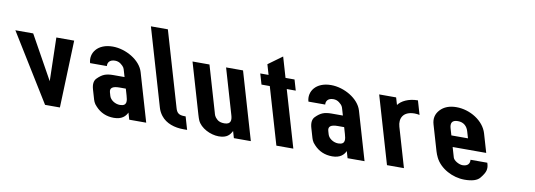

<svg xmlns="http://www.w3.org/2000/svg" viewBox="-305 -999 3729 1338"><g transform="rotate(10 1559.5 -330.5)"><path d="M43.4 0H148.4L165.5 -476H39.3L46.8 -168L-124.5 -476H-250.7Z M625 -48 639.1 0H759.1L659.4 -341C635.6 -422.2 530.5 -482 438.2 -482C330.8 -482 281.8 -409.5 301.9 -341H420.6C418 -364.3 431.8 -388 470.6 -388C486.5 -388 500.3 -383.3 512.2 -374C536.4 -355 537.5 -347.5 543.2 -328L555.2 -287H475.2C450.2 -287 429.6 -283.8 413.6 -277.5C397.5 -271.2 381 -259.3 363.9 -242C346.9 -224.7 343.6 -198.3 353.9 -163L369.7 -109C375.2 -90.3 379.5 -70.7 400.7 -50C434.9 -12.7 478.3 6 530.8 6C587.5 6 612.8 -21.2 625 -48ZM533 -209H578L591.4 -163C601.2 -129.4 610.7 -90 556.5 -90C523.3 -90 488.9 -111.9 480.6 -140L473.6 -164C464.6 -194.9 485.3 -209 533 -209Z M794.8 -667H674.8L835.3 -118C840.8 -99.3 849.9 -81.8 862.6 -65.5C898.8 -18.8 960.1 0 1022.3 0H1048.6L1022 -91H1013.2C972.3 -91 958.9 -105.7 949.8 -137Z M1365.5 -48 1379.5 0H1499.5L1360.4 -476H1240.4L1334.5 -154C1343.3 -124 1344.9 -90 1295.7 -90C1274 -90 1257.4 -95 1245.7 -105C1223 -124.4 1221.7 -137.9 1217 -154L1122.9 -476H1002.9L1107.5 -118C1112.4 -101.3 1116.7 -88.7 1120.5 -80C1142.7 -29.1 1214.2 6 1272.5 6C1331.8 6 1350.8 -20.1 1365.5 -48Z M1680.2 0H1800.2L1682.9 -401H1746.7L1724.8 -476H1661L1618.9 -620L1520 -548L1541 -476H1482.3L1504.2 -401H1562.9Z M2170 -48 2184.1 0H2304.1L2204.4 -341C2180.6 -422.2 2075.5 -482 1983.2 -482C1875.8 -482 1826.8 -409.5 1846.9 -341H1965.6C1963 -364.3 1976.8 -388 2015.6 -388C2031.5 -388 2045.3 -383.3 2057.2 -374C2081.4 -355 2082.5 -347.5 2088.2 -328L2100.2 -287H2020.2C1995.2 -287 1974.6 -283.8 1958.6 -277.5C1942.5 -271.2 1926 -259.3 1908.9 -242C1891.9 -224.7 1888.6 -198.3 1898.9 -163L1914.7 -109C1920.2 -90.3 1924.5 -70.7 1945.7 -50C1979.9 -12.7 2023.3 6 2075.8 6C2132.5 6 2157.8 -21.2 2170 -48ZM2078 -209H2123L2136.4 -163C2146.2 -129.4 2155.7 -90 2101.5 -90C2068.3 -90 2033.9 -111.9 2025.6 -140L2018.6 -164C2009.6 -194.9 2030.3 -209 2078 -209Z M2625.6 -384 2597 -482C2530.2 -482 2480.4 -455.4 2458.7 -425L2443.7 -476H2323.7L2462.9 0H2582.9L2501.3 -279C2485.6 -332.7 2506.5 -388 2590.7 -388C2602.2 -388 2614.7 -386.3 2625.6 -384Z M2980.9 -91C2956.4 -91 2918.5 -111.7 2912.3 -133L2891.6 -204H3129.1L3090.5 -336C3065.8 -420.6 2967.3 -482 2870.3 -482C2821.1 -482 2783.1 -467.5 2756.1 -438.5C2729.2 -409.5 2721.5 -375.3 2733 -336L2785.9 -155C2790 -141 2795.6 -126.8 2802.7 -112.5C2838.2 -41 2927.2 6 3011.7 6C3065 6 3101 -5.2 3119.4 -27.5C3137.9 -49.8 3148.9 -68.3 3152.6 -83C3156.2 -97.7 3155.9 -112.3 3151.6 -127L3148.4 -138H3029.6C3032.3 -114.3 3020.7 -91 2980.9 -91ZM2896.5 -388C2939 -388 2962.7 -362.8 2972.5 -329L2986.3 -282H2868.8L2855 -329C2845.3 -362.2 2851.9 -388 2896.5 -388Z"/></g></svg>

Font: Din Kursivschrift
Style: BreitLeft
Weight: 400
Version: Version 1.089